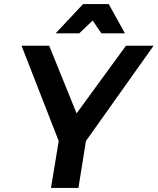

<svg xmlns="http://www.w3.org/2000/svg" viewBox="-20 -925 776 945"><path d="M595 -761H479L436 -824L370 -761H254L389 -905H515ZM366 0H231L269 -231L86 -700H222L357 -367L600 -700H736L403 -231Z"/></svg>

Font: Argentum Sans Medium
Style: Italic
Weight: 500
Italic angle: -11°
Designer: Julieta Ulanovsky (font), Cristiano Sobral (main changes and remaster)
Foundry: Julieta Ulanovsky (font), Cristiano Sobral (main changes and remaster)
Version: Version 2.007;June 15, 2022;FontCreator 14.0.0.2814 64-bit; 